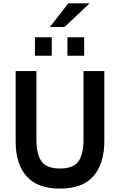

<svg xmlns="http://www.w3.org/2000/svg" viewBox="-20 -1113 714 1143"><path d="M276.9 -952.1 386.7 -1093.3H513.7L363.8 -952.1ZM188 -781.2V-891.1H288.1V-781.2ZM381.3 -781.2V-891.1H481V-781.2ZM336.9 9.8Q202.6 9.8 137.9 -63.7Q73.2 -137.2 73.2 -269V-689.9H196.8V-283.2Q196.8 -194.3 227.3 -152.1Q257.8 -109.9 336.9 -109.9Q416.5 -109.9 446.8 -152.1Q477.1 -194.3 477.1 -283.2V-689.9H601.1V-273.9Q601.1 -138.7 536.4 -64.5Q471.7 9.8 336.9 9.8Z"/></svg>

Font: HK Grotesk Legacy
Style: Bold
Weight: 700
Designer: Alfredo Marco Pradil
Foundry: Hanken Design Co.
Version: Version 2.022;PS 002.022;hotconv 1.0.88;makeotf.lib2.5.64775